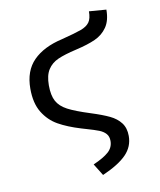

<svg xmlns="http://www.w3.org/2000/svg" viewBox="-89 -662 793 952"><g transform="rotate(-10 307.5 -186.5)"><path d="M510.8 -585.1Q510.8 -530.3 487.9 -497.2Q465.1 -464.1 426.9 -446.9Q388.7 -429.7 328.7 -415.9Q268.7 -402.1 235.1 -387.2Q201.5 -372.3 183.1 -343.6Q164.6 -314.9 164.6 -264.6Q164.6 -213.8 180.5 -184.6Q196.4 -155.4 233.3 -135.9Q270.3 -116.4 344.6 -92.8Q402.6 -74.4 436.9 -57.9Q471.3 -41.5 491.3 -15.4Q511.3 10.8 511.3 50.8Q511.3 104.6 473.3 143.8Q435.4 183.1 352.3 219.5L315.4 160Q368.2 136.9 393.1 114.6Q417.9 92.3 417.9 59.5Q417.9 36.9 405.6 23.1Q393.3 9.2 372.1 0.8Q350.8 -7.7 307.7 -20L285.1 -26.7Q219 -46.7 173.6 -72.3Q128.2 -97.9 99.7 -144.4Q71.3 -190.8 71.3 -264.1Q71.3 -353.8 122.6 -405.6Q173.8 -457.4 268.7 -479Q339 -496.9 368.2 -507.7Q397.4 -518.5 410.8 -536.9Q424.1 -555.4 424.1 -591.8Z"/></g></svg>

Font: Fira Code Fixed
Style: Regular
Weight: 400
Monospace: yes
Designer: Carrois Corporate, Edenspiekermann AG, Nikita Prokopov
Foundry: Carrois Corporate, Edenspiekermann AG, Nikita Prokopov
Version: Version 5.002